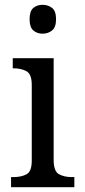

<svg xmlns="http://www.w3.org/2000/svg" viewBox="-20 -778 355 798"><path d="M157 -638Q134 -638 118.5 -651.5Q103 -665 103 -698Q103 -732 118.5 -745Q134 -758 157 -758Q180 -758 196.5 -745Q213 -732 213 -698Q213 -665 196.5 -651.5Q180 -638 157 -638ZM26 0V-42H37Q68 -42 90 -53.5Q112 -65 112 -110V-425Q112 -470 90 -482Q68 -494 37 -494H33V-536H203V-114Q203 -66 225 -54Q247 -42 278 -42H289V0Z"/></svg>

Font: Noto Serif SemiCondensed
Style: Regular
Weight: 400
Width: 4
Designer: Monotype Design Team
Foundry: Monotype Imaging Inc.
Version: Version 2.013